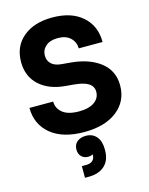

<svg xmlns="http://www.w3.org/2000/svg" viewBox="-150 -845 967 1244"><g transform="rotate(-15 333.5 -223.0)"><path d="M335.9 19Q190.4 19 110.6 -47.6Q30.8 -114.3 30.8 -224.1H189.9Q189.9 -178.7 226.3 -148.9Q262.7 -119.1 335.9 -119.1Q402.8 -119.1 439.5 -145Q476.1 -170.9 476.1 -213.9Q476.1 -249.5 445.6 -269.8Q415 -290 349.1 -295.9L293.9 -300.8Q183.6 -310.1 119.4 -369.1Q55.2 -428.2 55.2 -524.9Q55.2 -629.4 128.2 -690.7Q201.2 -752 324.2 -752Q452.1 -752 525.6 -687.3Q599.1 -622.6 599.1 -514.2H439Q439 -556.6 408.9 -585.2Q378.9 -613.8 324.2 -613.8Q272 -613.8 243.4 -588.4Q214.8 -563 214.8 -524.9Q214.8 -491.2 238 -469.2Q261.2 -447.3 309.1 -443.8L365.2 -439Q488.8 -427.7 562.5 -369.9Q636.2 -312 636.2 -213.9Q636.2 -107.4 555.2 -44.2Q474.1 19 335.9 19ZM286.1 306.2H261.2V228H288.1Q349.1 228 349.1 172.9Q334.5 180.2 317.9 180.2Q290 180.2 272.5 163.1Q254.9 146 254.9 116.2Q254.9 81.1 278.1 63Q301.3 44.9 335.9 44.9Q381.3 44.9 407.2 75.7Q433.1 106.4 433.1 161.1V167Q433.1 234.4 393.8 270.3Q354.5 306.2 286.1 306.2Z"/></g></svg>

Font: Sora
Style: Bold
Weight: 700
Designer: Jonathan Barnbrook, Julián Moncada
Foundry: Barnbrook Fonts
Version: Version 2.000